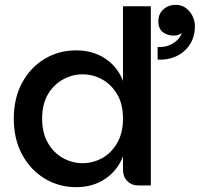

<svg xmlns="http://www.w3.org/2000/svg" viewBox="-20 -766 825 793"><path d="M295 7Q223 7 164.5 -28.5Q106 -64 71.5 -127.5Q37 -191 37 -276Q37 -361 71.5 -424.5Q106 -488 164.5 -523Q223 -558 295 -558Q363 -558 414 -524.5Q465 -491 488 -432V-740H603V0H552Q524 0 506 -18Q488 -36 488 -64V-120Q465 -61 414 -27Q363 7 295 7ZM321 -92Q364 -92 402 -113Q440 -134 464 -175.5Q488 -217 488 -276Q488 -336 464 -376.5Q440 -417 402 -438Q364 -459 321 -459Q279 -459 240.5 -438Q202 -417 178 -376.5Q154 -336 154 -276Q154 -217 178 -175.5Q202 -134 240.5 -113Q279 -92 321 -92ZM631 -520V-572Q658 -570 680 -579.5Q702 -589 715.5 -604Q729 -619 730 -630Q719 -619 696 -619Q672 -619 653 -633Q634 -647 634 -678Q634 -709 655 -727.5Q676 -746 706 -746Q730 -746 747.5 -733Q765 -720 775 -700Q785 -680 785 -658Q785 -613 763 -580.5Q741 -548 705.5 -532.5Q670 -517 631 -520Z"/></svg>

Font: Parkinsans Medium
Style: Regular
Weight: 500
Designer: Red Stone, Indian Type Foundry
Foundry: Indian Type Foundry
Version: Version 1.000